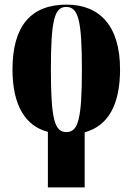

<svg xmlns="http://www.w3.org/2000/svg" viewBox="-20 -570 573 830"><path d="M187 0V240H346V2C446 -25 499 -115 499 -270C499 -458 411 -550 268 -550C114 -550 34 -458 34 -270C34 -114 90 -25 187 0ZM267 1C216 1 200 -54 200 -270C200 -485 216 -540 266 -540C318 -540 334 -485 334 -270C334 -54 318 1 267 1Z"/></svg>

Font: Noto Serif Display ExtraCondensed Black
Style: Regular
Weight: 900
Width: 2
Designer: Monotype Design Team
Foundry: Monotype Imaging Inc.
Version: Version 2.009